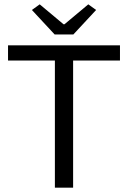

<svg xmlns="http://www.w3.org/2000/svg" viewBox="-20 -865 590 885"><path d="M317 0V-586H533V-656H17V-586H233V0ZM127 -819 232 -706H318L423 -819L387 -845L277 -753H273L163 -845Z"/></svg>

Font: Codetta
Style: Regular
Weight: 400
Italic angle: -11°
Designer: Ulrich Proeller
Foundry: PROSA GmbH
Version: Version 2.00;September 29, 2018;FontCreator 11.5.0.2427 64-b